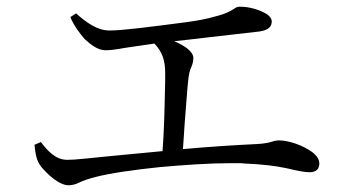

<svg xmlns="http://www.w3.org/2000/svg" viewBox="-20 -649 1040 573"><path d="M190 -598 207 -609C239 -581 270 -558 307 -558C347 -558 429 -569 530 -582C569 -587 599 -593 619 -599C639 -604 654 -609 663 -614C672 -619 678 -622 682 -625C686 -628 691 -629 698 -629C723 -629 755 -620 776 -607C786 -600 791 -593 791 -585C791 -570 782 -559 754 -555C729 -552 665 -545 597 -537C562 -533 530 -529 500 -526C531 -513 557 -495 557 -476C557 -467 555 -458 551 -449C542 -430 541 -404 537 -356C533 -308 529 -252 526 -204C603 -211 680 -216 745 -219C766 -220 782 -223 791 -226C800 -229 807 -230 813 -230C841 -230 883 -216 912 -195C926 -184 933 -173 933 -161C933 -144 923 -135 903 -135C890 -135 868 -139 835 -147C802 -154 761 -159 710 -161C703 -162 697 -162 690 -162C683 -162 675 -162 667 -162C607 -162 530 -157 454 -150C378 -142 307 -132 262 -120C243 -115 229 -110 218 -105C207 -99 195 -96 184 -96C164 -96 137 -115 117 -136C97 -156 87 -168 83 -217L102 -225C123 -198 146 -172 181 -172C191 -172 210 -173 238 -176C265 -179 299 -182 339 -186C378 -190 420 -194 465 -198C469 -247 471 -312 472 -367C473 -394 473 -415 473 -430C473 -470 464 -494 441 -519C408 -514 378 -510 352 -506C326 -501 307 -499 295 -499C272 -499 252 -515 233 -532C220 -547 201 -571 190 -598Z"/></svg>

Font: CJK Symbols
Style: Regular
Weight: 400
Designer: Ryoko NISHIZUKA 西塚涼子 (kana & ideographs); Frank Grießhammer (serif-style Latin); Paul D. Hunt (sans serif–style Latin); 
Foundry: Unicode
Version: Version 2.000;hotconv 1.1.0;makeotfexe 2.6.0